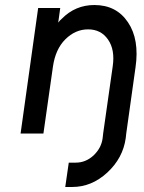

<svg xmlns="http://www.w3.org/2000/svg" viewBox="-20 -532 574 765"><path d="M483 0 520 -264Q528 -319 520.5 -364Q513 -409 490 -443Q444 -512 356 -512Q280 -512 226 -457Q222 -454 219 -450.5Q216 -447 212 -442L220 -500H132L62 0H153L191 -267Q201 -336 240 -375Q280 -415 331 -415Q382 -415 410 -375Q439 -334 429 -267L391 0ZM391 0 389 18Q384 58 352 88Q321 116 282 116H254L240 213H268Q345 213 407 156Q470 98 481 18L483 0Z"/></svg>

Font: Unageo
Style: Medium-Italic
Weight: 500
Designer: Richard Sepsi
Foundry: Richard Sepsi
Version: Version 2.000